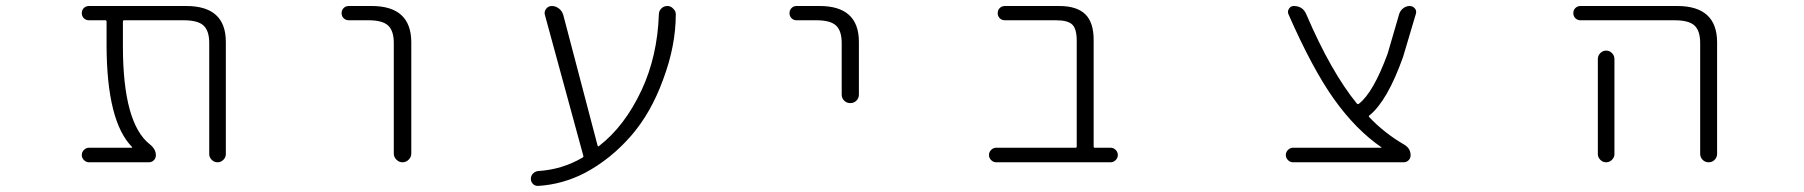

<svg xmlns="http://www.w3.org/2000/svg" viewBox="-20 -565 6040 643"><path d="M736.3 -48.8Q736.3 -38.1 728 -29.8Q719.7 -21.5 708.5 -21.5Q697.3 -21.5 689 -29.8Q680.7 -38.1 680.7 -48.8V-420.9Q680.7 -461.9 661.6 -479.5Q642.6 -497.1 595.7 -497.1H395.5Q391.6 -497.1 391.6 -492.2V-411.1Q391.6 -151.4 482.4 -81.1Q502 -65.4 502 -44.9Q502 -35.2 495.1 -28.3Q488.3 -21.5 478.5 -21.5H278.3Q268.6 -21.5 261.2 -28.8Q253.9 -36.1 253.9 -45.9Q253.9 -55.7 261.2 -63Q268.6 -70.3 278.3 -70.3H420.9Q421.9 -70.3 422.4 -71.3Q422.9 -72.3 421.9 -73.2Q337.9 -158.2 336.9 -411.1V-492.2Q336.9 -497.1 333 -497.1H278.3Q267.6 -497.1 260.7 -503.9Q253.9 -510.7 253.9 -521Q253.9 -531.2 260.7 -538.1Q267.6 -544.9 278.3 -544.9H603.5Q736.3 -544.9 736.3 -424.8Z M1148.4 -497.1Q1137.7 -497.1 1130.9 -503.9Q1124 -510.7 1124 -521Q1124 -531.2 1130.9 -538.1Q1137.7 -544.9 1148.4 -544.9H1224.6Q1356.4 -544.9 1357.4 -424.8V-50.8Q1357.4 -39.1 1348.6 -30.3Q1339.8 -21.5 1328.1 -21.5Q1316.4 -21.5 1307.6 -30.3Q1298.8 -39.1 1298.8 -50.8V-420.9Q1298.8 -461.9 1279.8 -479.5Q1260.7 -497.1 1214.8 -497.1Z M1981.4 -77.1Q1982.4 -73.2 1986.3 -76.2Q2072.3 -142.6 2128.9 -263.7Q2181.6 -377 2186.5 -516.6Q2186.5 -528.3 2194.8 -536.6Q2203.1 -544.9 2214.8 -544.9Q2226.6 -544.9 2234.4 -536.1Q2243.2 -528.3 2243.2 -517.6Q2243.2 -412.1 2201.2 -299.8Q2160.2 -186.5 2092.8 -109.4Q2025.4 -32.2 1939.5 13.7Q1864.3 52.7 1782.2 57.6Q1782.2 57.6 1781.2 57.6Q1771.5 57.6 1764.6 50.8Q1757.8 43.9 1757.8 33.7Q1757.8 23.4 1765.1 16.1Q1772.5 8.8 1782.2 7.8Q1862.3 2.9 1930.7 -37.1Q1934.6 -39.1 1933.6 -43L1804.7 -515.6Q1801.8 -526.4 1809.1 -535.6Q1816.4 -544.9 1828.1 -544.9Q1840.8 -544.9 1851.6 -536.6Q1862.3 -528.3 1866.2 -515.6Z M2647.5 -497.1Q2637.7 -497.1 2630.9 -503.9Q2624 -510.7 2624 -521Q2624 -531.2 2630.9 -538.1Q2637.7 -544.9 2647.5 -544.9H2724.6Q2856.4 -544.9 2856.4 -424.8V-248Q2856.4 -236.3 2848.1 -228Q2839.8 -219.7 2827.6 -219.7Q2815.4 -219.7 2807.1 -228Q2798.8 -236.3 2798.8 -248V-420.9Q2798.8 -461.9 2779.8 -479.5Q2760.7 -497.1 2714.8 -497.1Z M3585.9 -428.7Q3585.9 -467.8 3571.3 -482.4Q3556.6 -497.1 3516.6 -497.1H3345.7Q3335 -497.1 3328.1 -503.9Q3321.3 -510.7 3321.3 -521Q3321.3 -531.2 3328.1 -538.1Q3335 -544.9 3345.7 -544.9H3527.3Q3585.9 -544.9 3614.3 -517.6Q3642.6 -490.2 3642.6 -431.6V-74.2Q3642.6 -70.3 3646.5 -70.3H3699.2Q3709 -70.3 3716.3 -63Q3723.6 -55.7 3723.6 -45.9Q3723.6 -36.1 3716.3 -28.8Q3709 -21.5 3699.2 -21.5H3316.4Q3306.6 -21.5 3299.3 -28.8Q3292 -36.1 3292 -45.9Q3292 -55.7 3299.3 -63Q3306.6 -70.3 3316.4 -70.3H3582Q3585.9 -70.3 3585.9 -74.2Z M4605.5 -70.3Q4606.4 -70.3 4606.4 -71.3Q4606.4 -72.3 4605.5 -72.3Q4520.5 -130.9 4447.3 -233.4Q4375 -335 4294.9 -517.6Q4291 -527.3 4296.9 -536.1Q4302.7 -544.9 4312.5 -544.9Q4342.8 -544.9 4354.5 -517.6Q4437.5 -324.2 4524.4 -217.8Q4527.3 -214.8 4531.2 -217.8Q4579.1 -254.9 4627 -384.8L4666 -518.6Q4669.9 -530.3 4679.7 -537.6Q4689.5 -544.9 4701.2 -544.9Q4711.9 -544.9 4718.8 -536.1Q4722.7 -531.2 4722.7 -524.4Q4722.7 -521.5 4721.7 -518.6L4678.7 -374Q4626 -226.6 4566.4 -178.7Q4562.5 -175.8 4565.4 -172.9Q4616.2 -119.1 4683.6 -80.1Q4704.1 -67.4 4704.1 -44.9Q4704.1 -35.2 4697.3 -28.3Q4690.4 -21.5 4680.7 -21.5H4310.5Q4300.8 -21.5 4293.5 -28.8Q4286.1 -36.1 4286.1 -45.9Q4286.1 -55.7 4293.5 -63Q4300.8 -70.3 4310.5 -70.3Z M5273.4 -497.1Q5262.7 -497.1 5255.9 -503.9Q5249 -510.7 5249 -521Q5249 -531.2 5255.9 -538.1Q5262.7 -544.9 5273.4 -544.9H5596.7Q5729.5 -544.9 5730.5 -424.8V-49.8Q5730.5 -38.1 5722.2 -29.8Q5713.9 -21.5 5702.1 -21.5Q5690.4 -21.5 5682.1 -29.8Q5673.8 -38.1 5673.8 -49.8V-420.9Q5673.8 -461.9 5654.8 -479.5Q5635.7 -497.1 5588.9 -497.1ZM5386.7 -367.2V-72.3V-48.8Q5386.7 -38.1 5378.4 -29.8Q5370.1 -21.5 5358.9 -21.5Q5347.7 -21.5 5339.4 -29.8Q5331.1 -38.1 5331.1 -48.8V-72.3V-367.2Q5331.1 -378.9 5339.4 -387.2Q5347.7 -395.5 5358.9 -395.5Q5370.1 -395.5 5378.4 -387.2Q5386.7 -378.9 5386.7 -367.2Z"/></svg>

Font: Rounded-L Mgen+ 1mn light
Style: Regular
Weight: 200
Designer: [Source Han Sans]
Ryoko NISHIZUKA  (kana & ideographs); Paul D. Hunt (Latin, Greek & Cyrillic); Wenlong ZHANG  (bopomofo
Version: Version 1.059.20150602